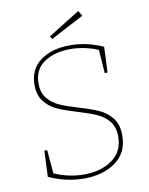

<svg xmlns="http://www.w3.org/2000/svg" viewBox="-95 -936 787 1011"><g transform="rotate(-10 299.0 -431.0)"><path d="M308 -367Q375 -347 414.5 -329Q454 -311 481.5 -276Q509 -241 509 -183Q509 -91 442 -42.5Q375 6 273 6Q177 6 85 -36L91 -175H106L117 -49Q194 -15 276 -15Q367 -15 427 -58Q487 -101 487 -181Q487 -232 461.5 -263Q436 -294 398.5 -310.5Q361 -327 298 -346Q231 -366 192.5 -383.5Q154 -401 127 -435Q100 -469 100 -524Q100 -608 161 -653Q222 -698 320 -698Q409 -698 496 -659L490 -522H475L466 -647Q433 -662 394 -670Q355 -678 317 -678Q234 -678 178 -640.5Q122 -603 122 -528Q122 -479 147 -448.5Q172 -418 209 -401.5Q246 -385 308 -367ZM411 -840 234 -747 224 -762 394 -868Z"/></g></svg>

Font: Bitter Pro Thin
Style: Regular
Weight: 250
Designer: Sol Matas, and Bitter project Authors
Foundry: Sol Matas
Version: Version 1.010